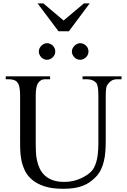

<svg xmlns="http://www.w3.org/2000/svg" viewBox="-20 -1122 763 1157"><path d="M687 -644.5Q666.5 -644.5 652.6 -636.2Q638.7 -627.9 627.4 -610.8Q621.6 -604 619.4 -586.9Q617.2 -569.8 617.2 -542V-272.5Q617.2 -238.3 614.7 -207.3Q612.3 -176.3 605.7 -149.2Q599.1 -122.1 587.9 -99.1Q576.7 -76.2 559.1 -57.6Q541 -38.6 521.5 -24.9Q502 -11.2 478.5 -2.2Q455.1 6.8 426.3 11.2Q397.5 15.6 360.8 15.6Q293 15.6 247.3 0.5Q201.7 -14.6 172.9 -39.3Q144 -64 129.2 -95.7Q114.3 -127.4 108.2 -160.9Q102.1 -194.3 101.6 -227.1Q101.1 -259.8 101.1 -285.6V-545.4Q101.1 -576.2 97.2 -595.9Q93.3 -615.7 84.5 -625.5Q76.7 -635.7 63.2 -640.1Q49.8 -644.5 29.8 -644.5H14.6V-662.1H281.7V-644.5H256.8Q236.8 -644.5 226.6 -638.2Q216.3 -631.8 207.5 -618.7Q202.1 -608.9 198.7 -591.1Q195.3 -573.2 195.3 -545.4V-256.3Q195.3 -234.9 196.3 -209.2Q197.3 -183.6 202.4 -158.2Q207.5 -132.8 218.3 -108.9Q229 -85 248 -66.4Q267.1 -47.9 296.4 -36.9Q325.7 -25.9 367.7 -25.9Q397.5 -25.9 422.6 -32Q447.8 -38.1 467.8 -47.4Q487.8 -56.6 502.7 -66.9Q517.6 -77.1 526.4 -85.4Q539.1 -97.2 547.4 -113.5Q555.7 -129.9 560.8 -148.2Q565.9 -166.5 568.4 -185.5Q570.8 -204.6 571.8 -221.9Q572.8 -239.3 572.8 -253.4V-545.4Q572.8 -576.2 569.6 -595.7Q566.4 -615.2 559.1 -623.5Q539.6 -644.5 502.4 -644.5H477.5V-662.1H712.4V-644.5ZM313 -812Q313 -801.8 309.1 -792.7Q305.2 -783.7 298.1 -776.9Q291 -770 282 -765.9Q272.9 -761.7 262.7 -761.7Q252.9 -761.7 244.1 -765.9Q235.4 -770 228.5 -777.1Q221.7 -784.2 217.8 -793.2Q213.9 -802.2 213.9 -812Q213.9 -821.3 218 -830.3Q222.2 -839.4 229 -846.2Q235.8 -853 244.6 -857.4Q253.4 -861.8 262.7 -861.8Q272.9 -861.8 282 -857.9Q291 -854 298.1 -847.2Q305.2 -840.3 309.1 -831.3Q313 -822.3 313 -812ZM513.2 -812Q513.2 -801.8 509.3 -792.7Q505.4 -783.7 498.3 -776.9Q491.2 -770 482.2 -765.9Q473.1 -761.7 462.9 -761.7Q452.6 -761.7 443.6 -765.9Q434.6 -770 427.7 -777.1Q420.9 -784.2 417 -793.2Q413.1 -802.2 413.1 -812Q413.1 -821.3 417.5 -830.3Q421.9 -839.4 428.7 -846.2Q435.5 -853 444.6 -857.4Q453.6 -861.8 462.9 -861.8Q473.1 -861.8 482.2 -857.9Q491.2 -854 498.3 -847.2Q505.4 -840.3 509.3 -831.3Q513.2 -822.3 513.2 -812ZM395 -933.6H332.5L206.5 -1101.6H241.2L363.3 -998.5L485.8 -1101.6H520.5Z"/></svg>

Font: Doulos SIL Am
Style: Regular
Weight: 400
Designer: Walt Agee, Victor Gaultney, Peter Martin, Debbi Hosken, Becca Hirsbrunner
Foundry: SIL International
Version: Version 5.000